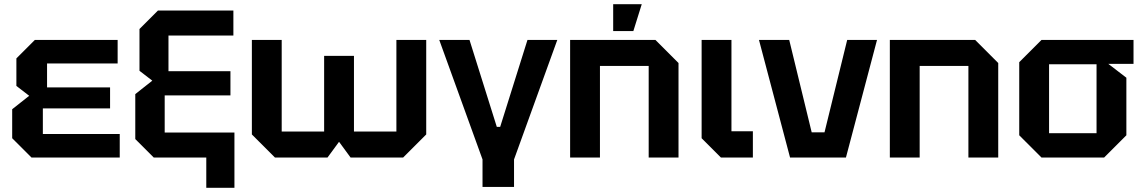

<svg xmlns="http://www.w3.org/2000/svg" viewBox="-20 -750 5439 914"><path d="M130 0 38 -92V-230L119 -294L58 -341V-472L146 -560H540V-448H204V-334H504V-234H184V-112H550V0Z M712 0 624 -88V-302L705 -366L644 -413V-612L732 -700H1091V-581H782V-411H1077V-296H764V-119H1096V144H962V0Z M1665 -484V-124H1867V-560H2009V-110L1899 0H1649L1594 -75L1539 0H1289L1179 -110V-560H1321V-124H1523V-484Z M2277 9 2071 -560H2215L2345 -146H2361L2491 -560H2633L2427 9V140H2277Z M2694 0V-560H3100L3210 -450V0H3068V-436H2836V0ZM2899 -602V-730H3035L2995 -602Z M3320 -560H3462V-125H3564V0H3412L3320 -92Z M3741 0 3593 -560H3737L3844 -120H3905L4013 -560H4155L4007 0Z M4216 0V-560H4622L4732 -450V0H4590V-436H4358V0Z M4832 -106V-454L4938 -560H5376V-446H5256L5342 -380V-106L5236 0H4938ZM4974 -116H5200V-444H4974Z"/></svg>

Font: Tektur SemiBold
Style: Regular
Weight: 600
Designer: Adam Jagosz
Foundry: Adam Jagosz
Version: Version 1.005;gftools[0.9.30]